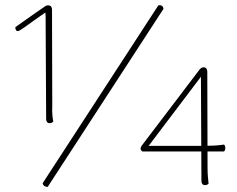

<svg xmlns="http://www.w3.org/2000/svg" viewBox="-20 -721 929 753"><path d="M175 -238Q168 -238 164.5 -242.5Q161 -247 161 -254L159 -635Q159 -646 159 -655Q159 -664 158 -672Q140 -660 116.5 -643Q93 -626 74 -612.5Q55 -599 50 -599Q47 -599 45 -600.5Q43 -602 42 -604.5Q41 -607 40.5 -609.5Q40 -612 40 -614Q42 -616 51.5 -622.5Q61 -629 74 -638.5Q87 -648 102.5 -658.5Q118 -669 132.5 -679.5Q147 -690 158 -697Q161 -699 163 -699.5Q165 -700 169 -700Q176 -700 180 -695.5Q184 -691 184 -683L185 -304Q184 -285 185.5 -269Q187 -253 189 -244Q187 -242 183.5 -240Q180 -238 175 -238ZM601 -700Q609 -702 615 -698Q621 -694 621 -686L167 12Q159 12 154 8.5Q149 5 147 -2ZM794 -61Q794 -42 795.5 -26Q797 -10 798 -1Q797 1 793 3Q789 5 784 5Q777 5 773.5 0.5Q770 -4 770 -11L768 -420L563 -149H779Q799 -149 819.5 -150Q840 -151 859 -154Q864 -148 863.5 -139Q863 -130 858 -127H538Q530 -134 531.5 -140Q533 -146 536 -150L764 -450Q766 -452 769.5 -454.5Q773 -457 779 -457Q785 -457 789 -452.5Q793 -448 793 -440Z"/></svg>

Font: Arima Thin
Style: Regular
Weight: 100
Designer: Joana Correia and Natanael Gama
Foundry: NDISCOVER
Version: Version 1.101;gftools[0.9.23]